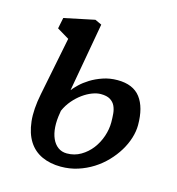

<svg xmlns="http://www.w3.org/2000/svg" viewBox="-91 -647 680 737"><g transform="rotate(15 249.0 -278.5)"><path d="M215.8 11.2Q173.3 11.2 140.4 -3.9Q107.4 -19 87.6 -50Q67.9 -81.1 62.7 -127.9Q57.6 -174.8 70.3 -237.8L116.7 -470.2L68.8 -499L77.6 -542.5L198.7 -567.9L225.1 -555.7L176.3 -282.2Q184.1 -292.5 199 -306.9Q213.9 -321.3 235.1 -334.5Q256.3 -347.7 283.2 -356.9Q310.1 -366.2 341.3 -366.2Q403.3 -366.2 432.4 -328.1Q461.4 -290 461.4 -219.7Q461.4 -194.8 453.1 -168Q444.8 -141.1 429.2 -115.5Q413.6 -89.8 391.6 -66.9Q369.6 -43.9 342.3 -26.6Q314.9 -9.3 283 1Q251 11.2 215.8 11.2ZM225.1 -43.9Q255.4 -43.9 280.3 -58.6Q305.2 -73.2 322.8 -96.2Q340.3 -119.1 349.9 -147.5Q359.4 -175.8 359.4 -203.1Q359.4 -220.7 357.9 -237.5Q356.4 -254.4 350.1 -267.8Q343.8 -281.2 330.3 -289.6Q316.9 -297.9 293 -297.9Q277.3 -297.9 258.8 -290.8Q240.2 -283.7 221.9 -270.5Q203.6 -257.3 187.5 -238.5Q171.4 -219.7 161.1 -196.3L159.7 -187Q154.3 -156.7 156 -130.6Q157.7 -104.5 166.3 -85.2Q174.8 -65.9 189.7 -54.9Q204.6 -43.9 225.1 -43.9Z"/></g></svg>

Font: Merriweather
Style: Italic
Weight: 400
Italic angle: -7°
Designer: Eben Sorkin ( eben@eyebytes.com )
Foundry: Eben Sorkin ( eben@eyebytes.com )
Version: Version 1.005; ttfautohint (v0.97) -l 13 -r 13 -G 200 -x 24 